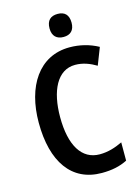

<svg xmlns="http://www.w3.org/2000/svg" viewBox="-137 -1000 793 1086"><g transform="rotate(-15 260.0 -457.0)"><path d="M311 -924C270 -924 246 -903 246 -856C246 -811 271 -789 311 -789C351 -789 375 -811 375 -856C375 -902 352 -924 311 -924ZM332 -620C378 -620 418 -604 455 -582L494 -682C443 -710 386 -724 327 -724C147 -724 49 -568 49 -357C49 -127 145 10 321 10C380 10 428 0 471 -22V-129C429 -109 386 -95 337 -95C232 -95 174 -190 174 -356C174 -509 227 -620 332 -620Z"/></g></svg>

Font: Noto Sans Lao UI Cond SemBd
Style: Regular
Weight: 600
Width: 3
Designer: Monotype Design Team
Foundry: Monotype Imaging Inc.
Version: Version 2.000